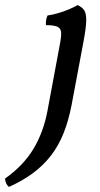

<svg xmlns="http://www.w3.org/2000/svg" viewBox="-139 -487 392 756"><path d="M-104 249Q-118 237 -119 216Q-47 165 -7.5 99.5Q32 34 48 -51L97 -314Q103 -345 101.5 -360.5Q100 -376 86.5 -382Q73 -388 42 -388Q41 -398 42.5 -407.5Q44 -417 48 -426Q64 -428 87.5 -434.5Q111 -441 133 -450.5Q155 -460 167 -467Q184 -459 192.5 -446.5Q201 -434 200.5 -405.5Q200 -377 189 -319L143 -74Q131 -12 111.5 37Q92 86 62 125Q32 164 -9 194.5Q-50 225 -104 249Z"/></svg>

Font: Vollkorn
Style: Italic
Weight: 400
Italic angle: -11°
Designer: Friedrich Althausen
Foundry: Friedrich Althausen
Version: Version 5.001